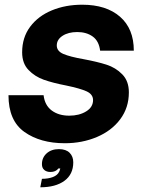

<svg xmlns="http://www.w3.org/2000/svg" viewBox="-20 -596 622 815"><path d="M16 -192H165Q170 -149 199.5 -127Q229 -105 274 -105Q316 -105 345.5 -123Q375 -141 375 -171Q375 -196 347 -208.5Q319 -221 261 -233Q204 -244 166 -257.5Q128 -271 101 -299Q74 -327 74 -374Q74 -437 108 -482.5Q142 -528 200 -552Q258 -576 329 -576Q431 -576 489.5 -525Q548 -474 548 -381H405Q400 -422 373.5 -441Q347 -460 308 -460Q270 -460 245.5 -444Q221 -428 221 -403Q221 -379 249 -367Q277 -355 334 -345Q393 -334 432 -321.5Q471 -309 499 -280.5Q527 -252 527 -204Q527 -139 490.5 -90Q454 -41 391.5 -14.5Q329 12 255 12Q151 12 83.5 -36Q16 -84 16 -192ZM158 163Q185 163 204.5 155.5Q224 148 231 133Q233 130 236 119H228Q217 134 194 134Q178 134 168 125.5Q158 117 158 101Q158 73 178 55Q198 37 230 37Q260 37 275.5 52.5Q291 68 291 93Q291 144 253.5 171.5Q216 199 151 199Z"/></svg>

Font: Open Sauce One ExtraBold Italic
Style: Regular
Weight: 800
Italic angle: -10°
Designer: Alfredo Marco Pradil
Foundry: Creative Sauce Fz LLC
Version: Version 1.477